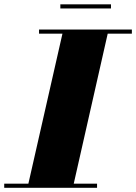

<svg xmlns="http://www.w3.org/2000/svg" viewBox="-65 -890 645 910"><path d="M221 -869.5H461V-850H221ZM-45 -19.5H69.5L231 -730.5H120V-750H560V-730.5H445.5L284.5 -19.5H395V0H-45Z"/></svg>

Font: Bodoni* 11pt Fatface
Style: Italic
Weight: 900
Italic angle: -13°
Version: Version 2.3